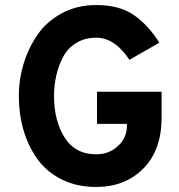

<svg xmlns="http://www.w3.org/2000/svg" viewBox="-20 -732 713 764"><path d="M363 12Q285 12 224.5 -18.5Q164 -49 127.5 -101Q91 -153 73 -216Q55 -279 55 -350Q55 -416 74 -478.5Q93 -541 129.5 -594Q166 -647 226.5 -679.5Q287 -712 363 -712Q456 -712 513.5 -671.5Q571 -631 614 -562L495 -494Q437 -582 363 -582Q317 -582 282.5 -560.5Q248 -539 230 -503.5Q212 -468 203.5 -429.5Q195 -391 195 -350Q195 -252 237 -185Q279 -118 363 -118Q414 -118 449.5 -151Q485 -184 485 -231V-239H366V-367H623V-264Q623 -134 550 -61Q477 12 363 12Z"/></svg>

Font: OVRPSS Recut ExtraBold
Style: Regular
Weight: 800
Designer: Giant Group
Foundry: Giant Group
Version: Version 1.001;hotconv 1.0.109;makeotfexe 2.5.65596